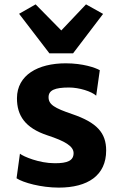

<svg xmlns="http://www.w3.org/2000/svg" viewBox="-20 -856 552 884"><path d="M207.5 -610.4H316.4L454.6 -792L376 -835.9L262.2 -715.8L144 -835.9L67.9 -792.5ZM56.2 -35.2C86.4 -15.1 169.4 7.8 250.5 7.8C384.3 7.8 468.8 -48.3 468.8 -163.1C468.8 -244.6 425.8 -292 312.5 -330.6C231 -358.4 203.1 -374.5 203.6 -409.2C204.1 -440.4 231.9 -453.1 297.9 -453.1C344.7 -453.1 401.4 -435.1 422.9 -415.5L439.5 -532.7C419.4 -544.4 361.8 -564.5 282.7 -564.5C153.8 -564.5 58.6 -509.8 58.1 -404.3C57.6 -323.7 96.2 -266.6 198.2 -232.9C278.8 -206.5 318.8 -183.1 318.8 -150.9C318.8 -116.7 291 -104 231.4 -104.5C160.2 -104.5 87.9 -135.3 71.8 -148.4Z"/></svg>

Font: Merriweather Sans
Style: Bold
Weight: 700
Designer: Eben Sorkin ( eben@eyebytes.com )
Foundry: Eben Sorkin
Version: Version 1.003